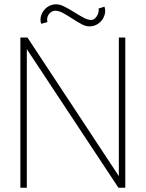

<svg xmlns="http://www.w3.org/2000/svg" viewBox="-20 -875 679 895"><path d="M75 -700H108L534 -54V-700H564V0H532L105 -646V0H75ZM397 -752Q380.5 -752 362.5 -761.2Q344.5 -770.5 315 -789.5Q288 -807 270.5 -816Q253 -825 238 -825Q226.5 -825 217 -818Q207.5 -811 202.8 -799.5Q198 -788 200.5 -775Q200.5 -774 200.5 -773.2Q200.5 -772.5 201 -772L172 -764Q165 -784 172.8 -805.5Q180.5 -827 199.2 -841Q218 -855 241 -855Q258.5 -855 279 -845Q299.5 -835 329.5 -816Q356.5 -799 373.8 -790.5Q391 -782 405 -782Q415 -782 423.5 -790Q432 -798 436.5 -809.5Q441 -821 440 -830Q440 -831 439.8 -832.5Q439.5 -834 439 -835L467 -844Q474 -823 466.2 -801.5Q458.5 -780 439.8 -766Q421 -752 397 -752Z"/></svg>

Font: Urbanist
Style: Regular
Weight: 400
Designer: Corey Hu
Foundry: Corey Hu
Version: Version 1.2; befe77262ef67d88f1d94aa3d2e49ef1327b4483